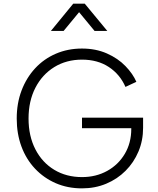

<svg xmlns="http://www.w3.org/2000/svg" viewBox="-20 -1024 868 1056"><path d="M431 12Q352 12 286.5 -16.5Q221 -45 172.5 -96.5Q124 -148 98 -218Q72 -288 72 -372Q72 -456 98.5 -526Q125 -596 173 -648Q221 -700 287 -728.5Q353 -757 431 -757Q507 -757 568 -730Q629 -703 670 -660.5Q711 -618 730 -574L670 -546Q640 -615 578.5 -655.5Q517 -696 431 -696Q345 -696 278.5 -655Q212 -614 174.5 -541Q137 -468 137 -372Q137 -276 174.5 -203Q212 -130 278.5 -90Q345 -50 431 -50Q508 -50 569.5 -84Q631 -118 666.5 -178Q702 -238 702 -315V-319H431V-377H767V-321Q767 -251 741.5 -190.5Q716 -130 670.5 -84.5Q625 -39 564 -13.5Q503 12 431 12ZM260 -854 383 -1004H446L570 -854H500L415 -957L330 -854Z"/></svg>

Font: Plus Jakarta Sans Light
Style: Regular
Weight: 300
Designer: Gumpita Rahayu
Foundry: Tokotype
Version: Version 2.006; ttfautohint (v1.8.4.7-5d5b)